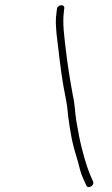

<svg xmlns="http://www.w3.org/2000/svg" viewBox="-20 -697 439 751"><path d="M202.8 -662 201.5 -652C196.5 -613.8 198.3 -604.2 201.2 -564C209.4 -497.8 216.9 -424.1 228.1 -360C236.1 -314.6 243.4 -289.6 246.3 -244C250.2 -212 255.5 -182.4 261.1 -152C269.4 -110.2 283.8 -73.4 292.8 -34C298.1 -11.4 309.1 8.7 317.5 28C323.2 44.1 351 29 344 13L333.5 -11C322.9 -37.2 314.8 -62 307.3 -90L300 -117C295.2 -137.6 293.7 -142.4 289.6 -163L284.3 -192C282.5 -201.3 280.7 -211 279 -221C273.4 -254.2 272.9 -290.6 265.3 -322C255.3 -377.4 243.3 -447.3 236.8 -508C231.6 -555.9 223.5 -603.7 230.2 -655L231.5 -665C232.7 -683.4 203.3 -678 202.8 -662Z"/></svg>

Font: HoneyBee
Style: XLitIt
Weight: 200
Foundry: Cannot Into Space Fonts
Version: Version 0.89